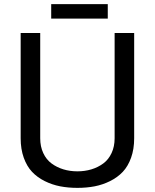

<svg xmlns="http://www.w3.org/2000/svg" viewBox="-20 -890 750 930"><path d="M502 -870.1V-799.8H228V-870.1ZM174.8 -220.2Q174.8 -180.2 189.5 -148.7Q204.1 -117.2 229.5 -98.4Q254.9 -79.6 286.9 -69.8Q318.8 -60.1 355 -60.1Q391.1 -60.1 423.1 -69.8Q455.1 -79.6 480.5 -98.4Q505.9 -117.2 520.5 -148.7Q535.2 -180.2 535.2 -220.2V-730H629.9V-220.2Q629.9 -168 615 -126.2Q600.1 -84.5 574.7 -57.6Q549.3 -30.8 513.4 -12.9Q477.5 4.9 438.5 12.5Q399.4 20 355 20Q310.5 20 271.5 12.5Q232.4 4.9 196.5 -12.9Q160.6 -30.8 135.3 -57.6Q109.9 -84.5 95 -126.2Q80.1 -168 80.1 -220.2V-730H174.8Z"/></svg>

Font: Miedinger*
Style: Book
Weight: 400
Version: Version 001.000